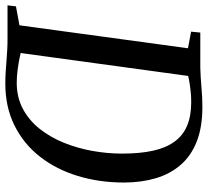

<svg xmlns="http://www.w3.org/2000/svg" viewBox="-58 -741 800 740"><g transform="rotate(90 342.0 -371.0)"><path d="M97.5 -743H232.5Q270.5 -744 308.8 -747.5Q347 -751 384 -751Q463 -751 518.2 -729Q573.5 -707 608.2 -666.5Q643 -626 659.2 -570.5Q675.5 -515 675.5 -449Q675.5 -353.5 650 -270.2Q624.5 -187 575.5 -124.5Q526.5 -62 455.5 -26.8Q384.5 8.5 294 8.5Q270 8.5 248.5 7Q227 5.5 206.5 4Q186 2.5 165.5 1.2Q145 0 123 0H-7.5L-3.5 -32.5L69.5 -46L158 -695.5L94 -707.5ZM172 -19 154.5 -56Q170.5 -51.5 193.5 -46.8Q216.5 -42 242 -38.8Q267.5 -35.5 291 -35.5Q347 -35.5 391.2 -59Q435.5 -82.5 468 -123.2Q500.5 -164 521.8 -216.2Q543 -268.5 553.5 -326.2Q564 -384 564 -441.5Q564 -510 553 -560.2Q542 -610.5 518.2 -643.2Q494.5 -676 456.8 -692Q419 -708 365.5 -708Q343 -708 320.8 -705.5Q298.5 -703 280 -699.5Q261.5 -696 250 -693L268.5 -724Z"/></g></svg>

Font: Merriweather 60pt
Style: Italic
Weight: 400
Italic angle: -7.8°
Version: Version 2.101